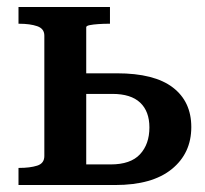

<svg xmlns="http://www.w3.org/2000/svg" viewBox="-20 -530 586 550"><path d="M227 -59H297Q354 -59 381 -88Q408 -117 408 -165Q408 -211 381.5 -236Q355 -261 302 -261H207V-320H315Q422 -320 475 -279.5Q528 -239 528 -166Q528 -91 472 -45.5Q416 0 310 0H33V-49H35Q66 -49 86.5 -55.5Q107 -62 107 -83V-428Q107 -448 86.5 -455Q66 -462 35 -462H33V-510H295V-462H290Q277 -462 262 -461Q247 -460 237 -458Q227 -456 227 -452Z"/></svg>

Font: Roboto Serif 36pt Medium
Style: Regular
Weight: 500
Designer: Greg Gazdowicz
Foundry: Commercial Type
Version: Version 1.008